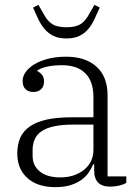

<svg xmlns="http://www.w3.org/2000/svg" viewBox="-20 -757 572 789"><path d="M207 12Q134 12 92.5 -25.5Q51 -63 51 -126Q51 -163 63 -190.5Q75 -218 102 -237Q129 -256 171.5 -265.5Q214 -275 275 -275H364V-358Q364 -422 331 -455.5Q298 -489 235 -489Q199 -489 173 -483Q147 -477 133 -467V-465Q144 -460 152.5 -449.5Q161 -439 161 -422Q161 -402 149 -390.5Q137 -379 117 -379Q97 -379 85 -390.5Q73 -402 73 -424Q73 -443 85.5 -461Q98 -479 121.5 -493Q145 -507 178 -515.5Q211 -524 252 -524Q331 -524 376.5 -483Q422 -442 422 -366V-32H499V-6Q489 1 470.5 5.5Q452 10 433 10Q367 10 367 -56V-82H363Q356 -65 344.5 -48Q333 -31 314 -17.5Q295 -4 269 4Q243 12 207 12ZM228 -28Q286 -28 325 -59Q364 -90 364 -143V-245H283Q235 -245 202.5 -238Q170 -231 150.5 -217.5Q131 -204 122.5 -184.5Q114 -165 114 -140V-117Q114 -76 144 -52Q174 -28 228 -28ZM253 -599Q221 -599 199.5 -609.5Q178 -620 163 -638Q148 -656 137 -679Q126 -702 116 -726L138 -737L157 -704Q174 -671 194.5 -658Q215 -645 253 -645Q291 -645 311.5 -658Q332 -671 349 -704L368 -737L390 -726Q379 -702 368.5 -679Q358 -656 343 -638Q328 -620 306.5 -609.5Q285 -599 253 -599Z"/></svg>

Font: IBM Plex Serif Light
Style: Regular
Weight: 300
Designer: Mike Abbink, Paul van der Laan, Pieter van Rosmalen
Foundry: Bold Monday
Version: Version 3.001